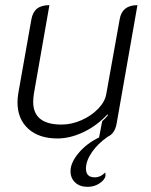

<svg xmlns="http://www.w3.org/2000/svg" viewBox="-20 -529 586 746"><path d="M514 -509 433 -48Q426 -10 399 2Q360 29 337 62.5Q314 96 314 126Q314 160 348 160Q371 160 389 141L390 154Q387 170 366.5 183.5Q346 197 321 197Q290 197 272 180Q254 163 254 136Q254 103 285.5 65.5Q317 28 365 5L377 -58Q389 -68 399 -81L398 -85Q357 -41 305 -16Q253 9 203 9Q131 9 89.5 -29Q48 -67 48 -131Q48 -148 51 -166L102 -454Q107 -482 124 -495.5Q141 -509 172 -509L112 -167Q109 -149 109 -133Q109 -45 219 -45Q258 -45 296.5 -62Q335 -79 361.5 -106.5Q388 -134 393 -164L445 -454Q454 -509 514 -509Z"/></svg>

Font: K2D ExtraLight
Style: Italic
Weight: 275
Italic angle: -10°
Designer: Katatrad Aksorn Co.,Ltd.
Foundry: Cadson Demak Co.,Ltd.
Version: Version 1.000; ttfautohint (v1.6)